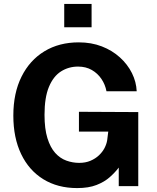

<svg xmlns="http://www.w3.org/2000/svg" viewBox="-20 -949 799 979"><path d="M373.5 10Q274 10 200.8 -35.2Q127.5 -80.5 87.8 -163.5Q48 -246.5 48 -359.5Q48 -474.5 89.8 -558.2Q131.5 -642 206.5 -687.5Q281.5 -733 381.5 -733Q446 -733 499 -712.5Q552 -692 591.2 -656.5Q630.5 -621 652.8 -576.2Q675 -531.5 677 -483.5H523Q516.5 -518 497.2 -546.5Q478 -575 448 -592.2Q418 -609.5 378 -609.5Q330 -609.5 291 -584.8Q252 -560 229.5 -506Q207 -452 207 -363.5Q207 -292 221.8 -244.5Q236.5 -197 261.5 -169.2Q286.5 -141.5 318.5 -130Q350.5 -118.5 384 -118.5Q416 -118.5 441.2 -129.2Q466.5 -140 484.5 -157Q502.5 -174 513 -194.2Q523.5 -214.5 526.5 -234L532 -278H382.5V-379L685 -377.5V0H585.5V-94.5Q567 -70 539.8 -45.8Q512.5 -21.5 472.2 -5.8Q432 10 373.5 10ZM307.5 -810V-929H447V-810Z"/></svg>

Font: Public Sans Thin
Style: Bold
Weight: 700
Version: Version 2.001